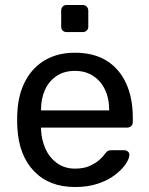

<svg xmlns="http://www.w3.org/2000/svg" viewBox="-20 -742 600 772"><path d="M282 10Q178 10 117 -53.5Q56 -117 50 -227Q49 -240 49 -260.5Q49 -281 50 -294Q54 -365 83 -418.5Q112 -472 162.5 -501Q213 -530 281 -530Q357 -530 408.5 -498Q460 -466 487 -407Q514 -348 514 -269V-252Q514 -241 507.5 -235Q501 -229 491 -229H145Q145 -228 145 -225Q145 -222 145 -220Q147 -179 163 -143.5Q179 -108 209.5 -86Q240 -64 281 -64Q317 -64 341 -75Q365 -86 380 -99.5Q395 -113 400 -121Q409 -133 414 -135.5Q419 -138 430 -138H479Q488 -138 494.5 -132.5Q501 -127 500 -117Q499 -102 484 -80.5Q469 -59 441.5 -38Q414 -17 373.5 -3.5Q333 10 282 10ZM145 -298H419V-301Q419 -346 402.5 -381Q386 -416 355 -436.5Q324 -457 281 -457Q238 -457 207.5 -436.5Q177 -416 161 -381Q145 -346 145 -301ZM248 -613Q238 -613 232 -619Q226 -625 226 -635V-699Q226 -709 232 -715.5Q238 -722 248 -722H312Q322 -722 328.5 -715.5Q335 -709 335 -699V-635Q335 -625 328.5 -619Q322 -613 312 -613Z"/></svg>

Font: RubikRegular
Style: Regular
Weight: 400
Designer: Hubert and Fischer
Foundry: Hubert and Fischer
Version: Version 2.300;gftools[0.9.30]